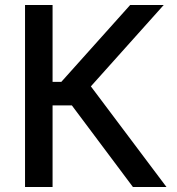

<svg xmlns="http://www.w3.org/2000/svg" viewBox="-20 -747 707 767"><path d="M190 -326V0H80V-727H190V-420H225L500 -727H634L343 -402L645 0H511L267 -326Z"/></svg>

Font: Sinter Medium
Style: Regular
Weight: 500
Foundry: Adobe & rsms
Version: Version 1.000